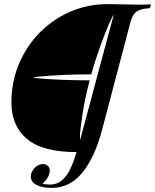

<svg xmlns="http://www.w3.org/2000/svg" viewBox="-20 -729 756 937"><path d="M35.6 -229Q35.6 -359.9 98.4 -470Q161.1 -580.1 269 -644.5Q377 -709 506.3 -709Q509.8 -709 587.4 -707.5Q622.6 -706.1 656.7 -706.1Q696.3 -706.1 716.3 -708L711.4 -689Q679.7 -687.5 661.1 -679.9Q642.6 -672.4 632.8 -658.4Q623 -644.5 616.7 -621.1L477.5 -92.8Q442.9 37.6 382.3 112.8Q321.8 188 232.4 188Q186.5 188 158.7 173.8Q130.9 159.7 130.4 132.8Q130.4 118.7 138.7 104.2Q147 89.8 160.6 80.8Q174.3 71.8 189.5 71.8Q205.1 71.8 213.9 80.6Q222.7 89.4 222.7 103Q222.7 135.3 187.5 167Q202.1 171.9 222.7 171.9Q256.8 171.9 281 152.1Q305.2 132.3 321.8 98.1Q338.4 64 353.5 13.2Q188 13.2 111.8 -50.8Q35.6 -114.7 35.6 -229ZM370.1 -58.6Q370.1 -47.9 371.6 -47.9Q397 -142.1 465.3 -397.7Q533.7 -653.3 534.7 -655.8Q531.2 -655.8 512.5 -613.5Q493.7 -571.3 469.7 -504.6Q445.8 -438 425.3 -366.2Q355 -366.2 290.5 -363.3Q226.1 -360.4 184.1 -356.4Q142.1 -352.5 141.6 -351.1Q141.1 -349.1 180.2 -345.7Q219.2 -342.3 282.7 -339.6Q346.2 -336.9 417.5 -336.9Q394 -246.1 382.1 -168.5Q370.1 -90.8 370.1 -58.6Z"/></svg>

Font: TypoPRO Playfair Display SC
Style: Italic
Weight: 400
Italic angle: -14°
Designer: Claus Eggers Sørensen
Foundry: Claus Eggers Sørensen
Version: Version 1.004;PS 001.004;hotconv 1.0.70;makeotf.lib2.5.58329